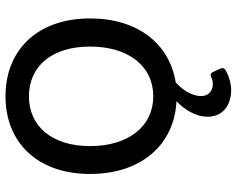

<svg xmlns="http://www.w3.org/2000/svg" viewBox="-104 -574 894 727"><g transform="rotate(-90 343.5 -210.0)"><path d="M395.5 7.8C541 -15.6 637.7 -134.8 637.7 -316.4C637.7 -517.6 516.6 -636.7 342.8 -636.7C169.9 -636.7 48.8 -517.6 48.8 -316.4C48.8 -121.1 161.1 2.9 324.2 10.7C296.9 37.1 265.6 79.1 265.6 128.9C265.6 187.5 310.5 217.8 367.2 217.8C390.6 217.8 420.9 209 442.4 196.3C450.2 191.4 451.2 184.6 447.3 175.8L434.6 148.4C429.7 139.6 423.8 137.7 414.1 142.6C406.2 146.5 398.4 148.4 389.6 148.4C366.2 148.4 343.8 134.8 343.8 104.5C343.8 71.3 363.3 37.1 395.5 7.8ZM154.3 -316.4C154.3 -460.9 229.5 -547.9 342.8 -547.9C457 -547.9 531.2 -460.9 531.2 -316.4C531.2 -170.9 457 -77.1 342.8 -77.1C229.5 -77.1 154.3 -170.9 154.3 -316.4Z"/></g></svg>

Font: Ed Sans Neue Medium
Style: Regular
Weight: 500
Designer: Stephen Hutchings
Version: Version 1.004;PS 001.004;hotconv 1.0.88;makeotf.lib2.5.64775